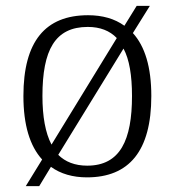

<svg xmlns="http://www.w3.org/2000/svg" viewBox="-20 -596 596 656"><path d="M124 -51 68 40H114L154 -26C187 -2 229 10 277 10C421 10 497 -80 497 -268C497 -367 475 -438 434 -483L492 -576H447L405 -508C372 -532 330 -544 281 -544C135 -544 60 -455 60 -268C60 -169 82 -97 124 -51ZM379 -466 156 -102C135 -142 125 -198 125 -268C125 -425 168 -504 280 -504C322 -504 355 -491 379 -466ZM278 -30C236 -30 203 -43 179 -67L402 -430C422 -393 431 -338 431 -268C431 -118 391 -30 278 -30Z"/></svg>

Font: Noto Serif Telugu Light
Style: Regular
Weight: 300
Designer: Jelle Bosma - Monotype Design Team
Foundry: Monotype Imaging Inc.
Version: Version 2.005